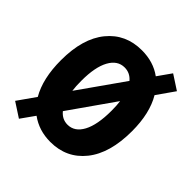

<svg xmlns="http://www.w3.org/2000/svg" viewBox="-201 -827 1001 1001"><g transform="rotate(45 300.0 -326.0)"><path d="M300 12Q216 12 153 -34L99 42L19 -10L88 -108Q38 -194 38 -329Q38 -489 109.5 -576.5Q181 -664 300 -664Q386 -664 447 -619L500 -694L580 -642L512 -545Q562 -461 562 -329Q562 -166 490.5 -77Q419 12 300 12ZM189 -329Q189 -286 193 -258L367 -505Q340 -537 300 -537Q248 -537 218.5 -483Q189 -429 189 -329ZM300 -115Q352 -115 381.5 -170Q411 -225 411 -329Q411 -369 407 -396L233 -148Q260 -115 300 -115Z"/></g></svg>

Font: TypoPRO Source Code Pro
Style: Bold
Weight: 700
Monospace: yes
Designer: Paul D. Hunt, Teo Tuominen
Foundry: Adobe Systems Incorporated
Version: Version 2.010;PS 1.0;hotconv 1.0.84;makeotf.lib2.5.63406